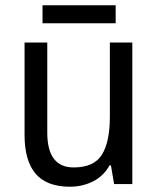

<svg xmlns="http://www.w3.org/2000/svg" viewBox="-20 -790 599 727"><path d="M481 -629V-93H412L400 -164H395Q372 -123 332 -103Q292 -83 245 -83Q157 -83 115 -132Q73 -181 73 -279V-629H159V-288Q159 -156 259 -156Q336 -156 366 -204.5Q396 -253 396 -348V-629ZM418 -770V-702H141V-770Z"/></svg>

Font: Noto Sans Kannada UI SemiCondensed
Style: Regular
Weight: 400
Width: 4
Designer: Jelle Bosma - Monotype Design Team
Foundry: Monotype Imaging Inc.
Version: Version 2.005; ttfautohint (v1.8.4.7-5d5b)